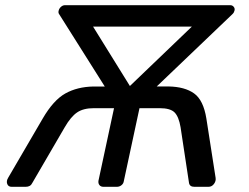

<svg xmlns="http://www.w3.org/2000/svg" viewBox="-20 -720 958 740"><path d="M24.9 0Q11.9 0 7.8 -11.1Q3.8 -22.2 11.3 -34.6L144.6 -263.1Q185.8 -334 231.9 -359.8Q278.1 -385.5 340.1 -386.6H383.8L207.2 -666.6Q204 -671.6 206.2 -679.4Q208.2 -687.6 215.2 -693.8Q222.2 -700 230.4 -700H867.4Q875.6 -700 880.7 -693.8Q885.9 -687.6 883.9 -679.6Q882.9 -675.6 881.3 -672.5Q879.7 -669.4 876.2 -665.9L584.1 -386.8H629.4Q692.1 -385.7 728.1 -359.9Q764 -334.2 775.4 -263.1L811 -34.6Q813 -22.2 804.7 -11.1Q796.4 0 783.4 0H729.2Q711.1 0 708.5 -14.9L675.9 -229.9Q669.1 -270.1 652.9 -286.6Q636.7 -303.1 594.9 -303.1H517.6L457.4 -22.9Q456.2 -12.7 448.4 -6.4Q440.5 0 430.3 0H378.9Q368.8 0 363.5 -6.4Q358.2 -12.7 359.4 -22.9L419.5 -303.1H342.1Q301.2 -303.1 277.1 -286.6Q252.9 -270.1 229.7 -229.9L104.5 -14.9Q97.7 0 79 0ZM504.6 -349.9 445.8 -355.1 719.5 -617.5H338.7Z"/></svg>

Font: Rubik Light
Style: Italic
Weight: 300
Italic angle: -12°
Designer: Hubert and Fischer
Foundry: Hubert and Fischer
Version: Version 2.300;gftools[0.9.30]